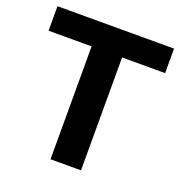

<svg xmlns="http://www.w3.org/2000/svg" viewBox="-128 -824 885 935"><g transform="rotate(20 314.0 -356.0)"><path d="M235 0V-585H12V-712H616V-585H393V0Z"/></g></svg>

Font: Muli ExtraBold
Style: Regular
Weight: 800
Designer: Vernon Adams
Foundry: Vernon Adams
Version: Version 2.000